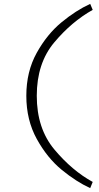

<svg xmlns="http://www.w3.org/2000/svg" viewBox="-20 -843 511 992"><path d="M116 -348Q116 -473 169.5 -569.5Q223 -666 297.5 -727.5Q372 -789 446 -823L459 -792Q350 -731 260 -623.5Q170 -516 170 -348Q170 -179 261.5 -70Q353 39 459 97L446 129Q374 96 299 34.5Q224 -27 170 -125Q116 -223 116 -348Z"/></svg>

Font: BioRhyme Expanded Light
Style: Regular
Weight: 300
Width: 7
Designer: Aoife Mooney
Foundry: Aoife Mooney Type
Version: Version 1.000